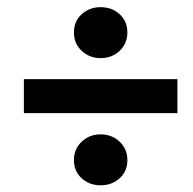

<svg xmlns="http://www.w3.org/2000/svg" viewBox="-20 -604 549 547"><path d="M48 -281.7V-378.6H485.4V-281.7ZM266.7 -76.1Q234.8 -76.1 212.7 -96.1Q190.6 -116 190.6 -148Q190.6 -179.3 212.7 -200.3Q234.8 -221.2 266.7 -221.2Q298.8 -221.2 320.9 -200.3Q342.9 -179.3 342.9 -148Q342.9 -116 320.9 -96.1Q298.8 -76.1 266.7 -76.1ZM266.7 -438.4Q234.8 -438.4 212.7 -459.2Q190.6 -480 190.6 -512Q190.6 -543.3 212.7 -563.4Q234.8 -583.6 266.7 -583.6Q298.8 -583.6 320.9 -563.4Q342.9 -543.3 342.9 -512Q342.9 -480 320.9 -459.2Q298.8 -438.4 266.7 -438.4Z"/></svg>

Font: Source Sans 3
Style: Italic
Weight: 200
Italic angle: -11°
Designer: Paul D. Hunt
Foundry: Adobe
Version: Version 3.046;hotconv 1.0.118;makeotfexe 2.5.65603